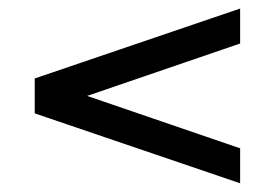

<svg xmlns="http://www.w3.org/2000/svg" viewBox="-20 -420 630 440"><path d="M530.3 -400.4Q373 -346.7 59.6 -240.2Q59.6 -212.9 59.6 -160.2Q216.8 -106.4 530.3 0Q530.3 -26.4 530.3 -80.1Q413.1 -120.1 179.7 -200.2Q296.9 -240.2 530.3 -320.3Q530.3 -346.7 530.3 -400.4Z"/></svg>

Font: Alibu-Mazigh Belqasem 1
Style: Bold
Weight: 400
Designer: Mazigh Mubarik Belqasem
Version: Version 1.0